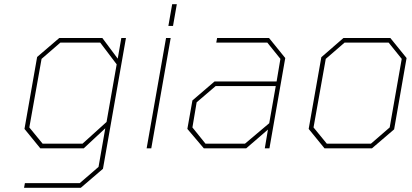

<svg xmlns="http://www.w3.org/2000/svg" viewBox="-20 -703 1952 910"><path d="M94 187 98 165H358L447 88L479 -95L377 0H171L96 -92L156 -433L261 -523H465L538 -425L555 -523H577L468 97L363 187ZM182 -22H371L485 -125L533 -398L455 -501H266L177 -424L119 -99Z M778 -580 796 -683H818L800 -580ZM675 0 767 -523H789L697 0Z M946 0 868 -92 892 -227 997 -317H1291L1309 -424L1247 -501H1005L1009 -523H1255L1332 -428L1257 0H1235L1250 -89L1147 0ZM954 -22H1141L1256 -119L1287 -295H1002L912 -218L892 -99Z M1518 0 1443 -92 1503 -432 1608 -523H1830L1907 -428L1848 -90L1743 0ZM1529 -22H1738L1827 -99L1884 -424L1822 -501H1613L1524 -424L1466 -99Z"/></svg>

Font: Tomorrow Thin
Style: Italic
Weight: 250
Italic angle: -10°
Designer: Tony de Marco, Monica Rizzolli
Foundry: Just in Type
Version: Version 2.002